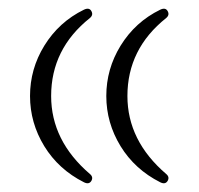

<svg xmlns="http://www.w3.org/2000/svg" viewBox="-20 -386 455 440"><path d="M97.2 -166Q97.2 -63.5 186 12.7Q194.3 19.5 189.5 28.3Q184.1 37.6 172.4 31.7Q114.3 2.4 81.5 -51Q48.8 -104.5 48.8 -166Q48.8 -228 81.5 -281.2Q115.2 -335.9 172.4 -363.8Q184.6 -369.6 189.5 -360.4Q194.3 -351.6 186 -344.7Q97.2 -273.9 97.2 -166ZM272 -166Q272 -63.5 360.8 12.7Q369.1 19.5 364.3 28.3Q358.9 37.6 347.2 31.7Q289.1 2.4 256.3 -51Q223.6 -104.5 223.6 -166Q223.6 -228 256.3 -281.2Q290 -335.9 347.2 -363.8Q359.4 -369.6 364.3 -360.4Q369.1 -351.6 360.8 -344.7Q272 -273.9 272 -166Z"/></svg>

Font: Amiri Quran Colored
Style: Regular
Weight: 400
Designer: Khaled Hosny
Version: Version 000.111